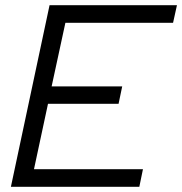

<svg xmlns="http://www.w3.org/2000/svg" viewBox="-20 -720 702 740"><path d="M22 0 171 -700H662L647 -632H232L179 -387H451L437 -320H165L111 -68H531L517 0Z"/></svg>

Font: Red Hat Display
Style: Italic
Weight: 400
Italic angle: -12°
Designer: Pentagram / MCKL
Foundry: Pentagram / MCKL
Version: Version 1.003; Red Hat Display Italic